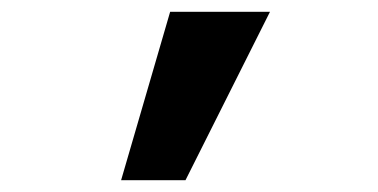

<svg xmlns="http://www.w3.org/2000/svg" viewBox="-20 -898 640 325"><path d="M268 -878H437L294 -593H185Z"/></svg>

Font: JuliaMono Black
Style: Regular
Weight: 900
Monospace: yes
Designer: cormullion
Foundry: corm
Version: Version 0.054; ttfautohint (v1.8.4)